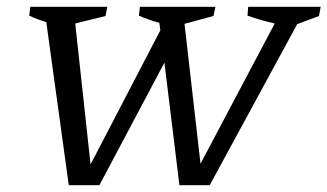

<svg xmlns="http://www.w3.org/2000/svg" viewBox="-20 -544 962 564"><path d="M182 0 116 -479Q89 -487 66 -498L69 -524H295L290 -497L201 -475L246 -61L451 -455L448 -477Q418 -485 388 -498L391 -524H613L607 -497L522 -474L569 -63L787 -475Q747 -484 707 -498L709 -524H922L917 -497L853 -473L596 0H507L463 -360L272 0Z"/></svg>

Font: Piazzolla SC
Style: Italic
Weight: 400
Italic angle: -11.3°
Designer: Juan Pablo del Peral
Foundry: Huerta Tipografica
Version: Version 1.330